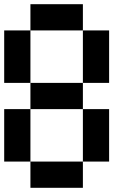

<svg xmlns="http://www.w3.org/2000/svg" viewBox="-20 -895 665 915"><path d="M0 -125V-375H125V-125ZM0 -500V-750H125V-500ZM125 -125H375V0H125ZM125 -500H375V-375H125ZM125 -750V-875H375V-750ZM375 -125V-375H500V-125ZM375 -500V-750H500V-500Z"/></svg>

Font: Galmuri7 Regular
Style: Regular
Weight: 400
Designer: Lee Minseo (quiple)
Version: Version 2.399;hotconv 1.1.1;makeotfexe 2.6.0 DEVELOPMENT